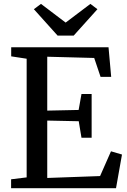

<svg xmlns="http://www.w3.org/2000/svg" viewBox="-20 -992 672 1012"><path d="M120.5 -57V-682.5L39 -695V-743H552L566 -587H510L476.5 -686.5L229 -693V-409L394.5 -412.5L409.5 -496.5H463V-266H409.5L395 -353L229 -356.5V-54L507.5 -64L565 -194.5L623 -177.5L591.5 0H38.5V-47ZM283.5 -804.5 158.5 -943.5 196 -971.5 326 -873 456.5 -971.5 493.5 -943.5 368.5 -804.5Z"/></svg>

Font: Merriweather 28pt
Style: Regular
Weight: 400
Version: Version 2.100